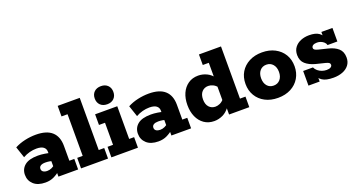

<svg xmlns="http://www.w3.org/2000/svg" viewBox="-41 -1142 3116 1677"><g transform="rotate(-20 1517.0 -303.0)"><path d="M170 10Q99 10 60.5 -25Q22 -60 22 -114Q22 -168 62 -201Q102 -234 185 -234Q215 -234 246.5 -229Q278 -224 298 -218L280 -205V-235Q280 -264 258.5 -280Q237 -296 194 -296Q162 -296 130 -287.5Q98 -279 68 -262L33 -366Q76 -389 127.5 -400.5Q179 -412 230 -412Q330 -412 379.5 -367Q429 -322 429 -236V-98H475V0H292V-67L315 -51Q284 -24 249 -7Q214 10 170 10ZM218 -80Q240 -80 260.5 -89.5Q281 -99 293 -113L280 -78V-170L297 -142Q282 -149 263.5 -152Q245 -155 225 -155Q198 -155 182.5 -145.5Q167 -136 167 -117Q167 -99 181 -89.5Q195 -80 218 -80Z M502 0V-98H553V-485H497V-583H702V-98H753V0Z M784 0V-98H835V-303H779V-402H985V-98H1031V0ZM910 -448Q870 -448 846.5 -471Q823 -494 823 -532Q823 -570 846.5 -593Q870 -616 910 -616Q949 -616 972.5 -593Q996 -570 996 -532Q996 -494 972.5 -471Q949 -448 910 -448Z M1220 10Q1149 10 1110.5 -25Q1072 -60 1072 -114Q1072 -168 1112 -201Q1152 -234 1235 -234Q1265 -234 1296.5 -229Q1328 -224 1348 -218L1330 -205V-235Q1330 -264 1308.5 -280Q1287 -296 1244 -296Q1212 -296 1180 -287.5Q1148 -279 1118 -262L1083 -366Q1126 -389 1177.5 -400.5Q1229 -412 1280 -412Q1380 -412 1429.5 -367Q1479 -322 1479 -236V-98H1525V0H1342V-67L1365 -51Q1334 -24 1299 -7Q1264 10 1220 10ZM1268 -80Q1290 -80 1310.5 -89.5Q1331 -99 1343 -113L1330 -78V-170L1347 -142Q1332 -149 1313.5 -152Q1295 -155 1275 -155Q1248 -155 1232.5 -145.5Q1217 -136 1217 -117Q1217 -99 1231 -89.5Q1245 -80 1268 -80Z M1739 10Q1685 10 1645.5 -17.5Q1606 -45 1585 -92.5Q1564 -140 1564 -201Q1564 -263 1585 -310Q1606 -357 1645.5 -384.5Q1685 -412 1739 -412Q1780 -412 1818 -394Q1856 -376 1883 -338L1866 -332V-485H1810V-583H2015V-98H2066V0H1878V-78L1883 -64Q1856 -26 1818 -8Q1780 10 1739 10ZM1791 -105Q1811 -105 1832.5 -114.5Q1854 -124 1872 -146L1866 -94V-301L1872 -256Q1854 -278 1832.5 -287.5Q1811 -297 1791 -297Q1755 -297 1732 -272Q1709 -247 1709 -201Q1709 -155 1732 -130Q1755 -105 1791 -105Z M2332 10Q2264 10 2212.5 -17Q2161 -44 2132.5 -92Q2104 -140 2104 -201Q2104 -264 2132.5 -311Q2161 -358 2212.5 -385Q2264 -412 2332 -412Q2400 -412 2451.5 -385Q2503 -358 2531.5 -311Q2560 -264 2560 -201Q2560 -140 2531.5 -92Q2503 -44 2451.5 -17Q2400 10 2332 10ZM2332 -104Q2369 -104 2392 -130.5Q2415 -157 2415 -201Q2415 -245 2392 -271.5Q2369 -298 2332 -298Q2294 -298 2271.5 -271.5Q2249 -245 2249 -201Q2249 -157 2271.5 -130.5Q2294 -104 2332 -104Z M2847 10Q2777 10 2743.5 -12.5Q2710 -35 2701 -67L2720 -75V0H2616V-136H2707Q2716 -116 2732.5 -102.5Q2749 -89 2770 -81.5Q2791 -74 2813 -74Q2838 -74 2851 -82.5Q2864 -91 2864 -104Q2864 -115 2856 -122Q2848 -129 2824 -135L2739 -156Q2682 -171 2648 -201Q2614 -231 2614 -284Q2614 -326 2635.5 -354.5Q2657 -383 2692.5 -397.5Q2728 -412 2770 -412Q2830 -412 2861 -390Q2892 -368 2900 -337L2882 -338V-402H2985V-276H2894Q2890 -292 2877.5 -303.5Q2865 -315 2848.5 -321.5Q2832 -328 2814 -328Q2790 -328 2776.5 -319.5Q2763 -311 2763 -296Q2763 -286 2771.5 -279.5Q2780 -273 2802 -267L2887 -246Q2946 -232 2979.5 -202Q3013 -172 3013 -117Q3013 -76 2991 -47.5Q2969 -19 2931.5 -4.5Q2894 10 2847 10Z"/></g></svg>

Font: Rokkitt SemiBold ExtraBold
Style: Regular
Weight: 800
Version: Version 3.103